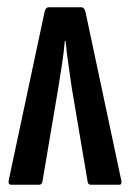

<svg xmlns="http://www.w3.org/2000/svg" viewBox="-20 -510 360 530"><path d="M11 0Q2 0 4 -12L103 -477Q106 -490 115 -490H204Q213 -490 216 -477L315 -11Q317 0 309 0H231Q223 0 222 -8L178 -268Q174 -299 169 -331.5Q164 -364 161 -397H159Q156 -364 151 -331.5Q146 -299 141 -268L97 -8Q95 0 88 0Z"/></svg>

Font: Sofia Sans Extra Condensed SemiBold
Style: Regular
Weight: 600
Designer: Botio Nikoltchev, Ani Petrova
Foundry: lettersoup
Version: Version 4.101